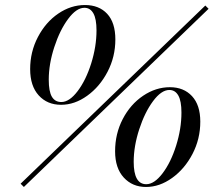

<svg xmlns="http://www.w3.org/2000/svg" viewBox="-20 -739 857 764"><path d="M797 -717 810 -704 75 5 62 -8ZM318 -719Q374 -719 406.5 -684Q439 -649 439 -582Q439 -513 408 -453.5Q377 -394 327 -358Q277 -322 223 -322Q168 -322 134 -359.5Q100 -397 100 -464Q100 -533 131 -592Q162 -651 212 -685Q262 -719 318 -719ZM224 -333Q256 -333 289 -376.5Q322 -420 343 -487Q364 -554 364 -618Q364 -664 351.5 -686Q339 -708 316 -708Q284 -708 251 -663.5Q218 -619 196 -551.5Q174 -484 174 -422Q174 -375 186.5 -354Q199 -333 224 -333ZM656 -392Q711 -392 744 -356.5Q777 -321 777 -255Q777 -186 746 -126.5Q715 -67 665 -31Q615 5 561 5Q507 5 472.5 -32.5Q438 -70 438 -137Q438 -207 468.5 -265.5Q499 -324 549.5 -358Q600 -392 656 -392ZM562 -6Q594 -6 627 -49.5Q660 -93 681 -160Q702 -227 702 -291Q702 -337 689.5 -359Q677 -381 654 -381Q622 -381 589 -336.5Q556 -292 534 -224.5Q512 -157 512 -95Q512 -6 562 -6Z"/></svg>

Font: Nyght Serif Italic
Style: Regular
Weight: 400
Italic angle: -16°
Designer: Maksym Kobuzan
Version: Version 0.410